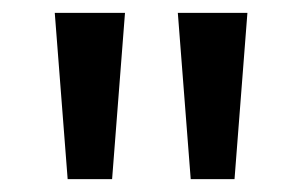

<svg xmlns="http://www.w3.org/2000/svg" viewBox="-20 -734 469 298"><path d="M174 -714 154 -456H85L65 -714ZM364 -714 344 -456H276L256 -714Z"/></svg>

Font: Noto Kufi Arabic Medium
Style: Regular
Weight: 500
Designer: Monotype Design Team, David Williams, Khaled Hosny
Foundry: Google LLC
Version: Version 2.109; ttfautohint (v1.8.4.7-5d5b)